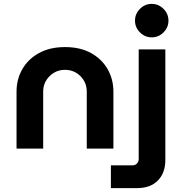

<svg xmlns="http://www.w3.org/2000/svg" viewBox="-20 -764 934 987"><path d="M65 0V-293Q65 -356 94.5 -408Q124 -460 180 -491Q236 -522 314 -522Q393 -522 448.5 -491Q504 -460 533.5 -408Q563 -356 563 -293V0H426V-293Q426 -340 393.5 -372.5Q361 -405 314 -405Q268 -405 235 -372.5Q202 -340 202 -293V0ZM550 203V86H661Q675 86 684 76.5Q693 67 693 54V-510H830V58Q830 125 791.5 164Q753 203 685 203ZM760 -572Q725 -572 699.5 -597.5Q674 -623 674 -658Q674 -693 699.5 -718.5Q725 -744 760 -744Q795 -744 820.5 -718.5Q846 -693 846 -658Q846 -623 820.5 -597.5Q795 -572 760 -572Z"/></svg>

Font: MuseoModerno SemiBold
Style: Regular
Weight: 600
Designer: Pablo Cosgaya, Héctor Gatti, Marcela Romero, and the Authors of The MuseoModerno Project.
Foundry: Omnibus-Type Team
Version: Version 1.001